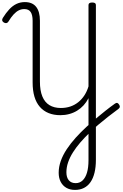

<svg xmlns="http://www.w3.org/2000/svg" viewBox="-20 -1170 1176 1842"><path d="M700 652Q651 652 616 631.5Q581 611 562 574Q543 537 543 487Q543 431 563 374.5Q583 318 620 262Q657 206 706.5 151Q756 96 814 43Q858 3 902.5 -34.5Q947 -72 992.5 -108Q1038 -144 1083 -176Q1096 -185 1105 -182.5Q1114 -180 1123 -166Q1131 -154 1129.5 -144Q1128 -134 1116 -125Q1066 -88 1016.5 -49.5Q967 -11 922 27.5Q877 66 838 105Q790 151 750 197.5Q710 244 680 291.5Q650 339 633.5 387Q617 435 617 483Q617 532 640 559.5Q663 587 706 587Q745 587 772.5 561Q800 535 814.5 486.5Q829 438 829 368V-228Q809 -189 781.5 -159Q754 -129 719.5 -108Q685 -87 644.5 -76Q604 -65 559 -65Q496 -65 446.5 -85Q397 -105 362.5 -144.5Q328 -184 310.5 -242.5Q293 -301 293 -380V-971Q293 -1027 274 -1055Q255 -1083 213 -1083Q185 -1083 160 -1070.5Q135 -1058 110.5 -1031.5Q86 -1005 60 -962Q53 -951 42 -948.5Q31 -946 17 -954Q3 -963 1 -973.5Q-1 -984 7 -998Q37 -1046 68.5 -1080Q100 -1114 137 -1132Q174 -1150 218 -1150Q291 -1150 327 -1104Q363 -1058 363 -971V-387Q363 -302 386 -245.5Q409 -189 454 -161.5Q499 -134 563 -134Q613 -134 654.5 -148Q696 -162 730 -189Q764 -216 789 -254Q814 -292 829 -341V-1122Q829 -1134 838 -1140Q847 -1146 865 -1146Q883 -1146 891.5 -1140Q900 -1134 900 -1122V363Q900 432 887 486Q874 540 848.5 577Q823 614 785.5 633Q748 652 700 652Z"/></svg>

Font: Playwrite CL Light
Style: Regular
Weight: 300
Designer: Veronika Burian, José Scaglione
Foundry: TypeTogether
Version: Version 1.002